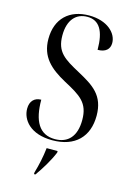

<svg xmlns="http://www.w3.org/2000/svg" viewBox="-139 -793 746 1083"><g transform="rotate(15 234.0 -251.5)"><path d="M222 10C356 10 429 -66 429 -188C429 -307 361 -349 269 -399C175 -450 125 -479 125 -577C125 -668 170 -714 235 -714C305 -714 338 -659 338 -549C384 -549 408 -571 408 -607C408 -665 349 -724 243 -724C128 -724 54 -656 54 -537C54 -433 115 -378 207 -328C306 -275 357 -245 357 -144C357 -48 311 0 235 0C143 0 104 -72 104 -195C65 -195 40 -170 40 -126C40 -62 93 10 222 10ZM173 212V221H181C212 178 247 121 268 70V61H204C198 114 188 160 173 212Z"/></g></svg>

Font: Noto Serif Display Condensed
Style: Regular
Weight: 400
Width: 3
Designer: Monotype Design Team
Foundry: Monotype Imaging Inc.
Version: Version 2.009